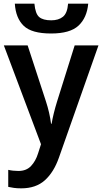

<svg xmlns="http://www.w3.org/2000/svg" viewBox="-20 -789 558 1049"><path d="M1 -541 204 -1 188 49Q175 91 149.5 118Q124 145 81 145Q51 145 25 139V232Q38 235 55.5 237.5Q73 240 96 240Q176 240 225 196Q274 152 302 72L518 -541H388L292 -235Q282 -203 274 -170.5Q266 -138 262 -113H259Q251 -174 231 -235L131 -541ZM462 -769H352Q348 -717 324 -697.5Q300 -678 260 -678Q215 -678 194 -696Q173 -714 168 -769H61Q66 -690 109.5 -648Q153 -606 259 -606Q363 -606 409 -649Q455 -692 462 -769Z"/></svg>

Font: Noto Sans Display Medium
Style: Regular
Weight: 500
Designer: Monotype Design Team
Foundry: Monotype Imaging Inc.
Version: Version 1.900